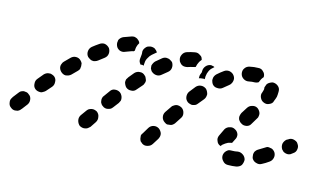

<svg xmlns="http://www.w3.org/2000/svg" viewBox="-66 -414 981 582"><g transform="rotate(15 424.0 -123.0)"><path d="M451 -3Q452 -8 451 -12Q450 -16 447 -20Q444 -24 441 -26Q433 -31 424 -29Q415 -27 410 -19L398 1Q395 4 394 9Q394 13 395 18Q396 22 398 26Q401 29 405 32Q413 37 422 34Q431 32 436 24L448 5Q450 1 451 -3ZM38 7Q43 0 42 -9Q41 -19 33 -24Q30 -27 26 -28Q21 -29 17 -29Q12 -28 8 -26Q5 -24 2 -20Q-5 -11 -12 -2Q-12 -2 -12 -1Q-18 6 -16 15Q-15 25 -7 30Q-4 33 1 34Q5 35 9 34Q14 34 18 31Q21 29 24 25Q24 25 25 24Q31 16 38 7ZM255 -12Q254 -21 246 -27Q242 -29 238 -30Q234 -31 229 -30Q225 -29 221 -27Q217 -24 215 -21L202 -3Q197 5 199 14Q201 23 208 29Q212 31 216 32Q221 33 225 32Q230 31 233 29Q237 26 240 23L252 5Q257 -3 255 -12ZM698 25Q702 24 706 22Q710 20 713 16Q715 12 716 8Q717 4 717 -1Q715 -10 708 -15Q700 -21 691 -20Q682 -18 673 -18H672Q667 -18 663 -17Q659 -15 656 -12Q653 -9 651 -5Q649 0 649 4Q649 13 656 20Q662 27 671 27H673Q686 27 698 25ZM801 -30Q803 -39 798 -47Q796 -50 792 -53Q788 -56 784 -56Q780 -57 775 -57Q771 -56 767 -53Q757 -47 749 -42Q745 -40 742 -36Q739 -33 738 -28Q737 -24 738 -19Q738 -15 740 -11Q745 -3 754 -1Q763 2 771 -3Q781 -8 792 -16Q799 -21 801 -30ZM623 -35Q619 -43 623 -52Q627 -61 634 -75Q639 -83 648 -85Q657 -88 665 -83Q673 -79 676 -70Q678 -61 673 -53Q670 -46 667 -41Q661 -40 655 -38Q647 -34 640 -28Q637 -25 635 -22Q635 -22 635 -22Q635 -22 635 -23Q626 -26 623 -35ZM101 -81Q101 -90 94 -96Q90 -99 86 -100Q82 -102 77 -101Q73 -101 69 -99Q65 -97 62 -94Q54 -85 47 -76Q41 -69 42 -60Q42 -50 49 -44Q53 -41 57 -40Q61 -39 66 -39Q70 -39 74 -42Q78 -44 81 -47Q89 -56 96 -64Q102 -71 101 -81ZM308 -77Q309 -82 308 -86Q307 -91 305 -94Q303 -98 299 -101Q292 -106 282 -105Q273 -104 268 -96Q261 -87 255 -78Q252 -75 251 -70Q250 -66 251 -61Q251 -57 254 -53Q256 -49 260 -47Q263 -44 268 -43Q272 -42 276 -43Q281 -44 285 -46Q288 -48 291 -52Q298 -61 304 -69Q306 -73 308 -77ZM501 -90Q499 -100 491 -105Q487 -107 483 -108Q478 -109 474 -108Q470 -107 466 -104Q462 -102 460 -98L447 -79Q442 -71 444 -62Q446 -53 454 -48Q458 -45 462 -44Q466 -44 471 -45Q475 -45 479 -48Q483 -51 485 -54L498 -74Q503 -81 501 -90ZM863 -73Q865 -82 859 -90Q857 -94 853 -96Q849 -98 845 -99Q840 -100 836 -99Q832 -98 828 -95L824 -93Q817 -87 815 -78Q814 -69 819 -61Q822 -58 825 -55Q829 -53 833 -52Q838 -51 842 -52Q847 -53 850 -56L854 -59Q862 -64 863 -73ZM668 -127Q667 -123 668 -119Q669 -114 672 -111Q675 -107 679 -105Q686 -100 696 -102Q705 -104 709 -112L721 -132Q724 -136 724 -140Q725 -144 724 -149Q723 -153 720 -157Q718 -160 714 -163Q706 -168 697 -165Q688 -163 683 -155L671 -136Q669 -132 668 -127ZM164 -138Q165 -143 165 -147Q165 -151 164 -156Q162 -160 159 -163Q153 -170 143 -170Q134 -170 127 -163Q119 -155 111 -147Q107 -143 106 -139Q104 -135 104 -131Q104 -126 106 -122Q108 -118 111 -115Q114 -112 118 -110Q122 -108 127 -108Q131 -109 135 -110Q140 -112 143 -115Q151 -123 159 -131Q162 -134 164 -138ZM364 -146Q366 -150 366 -155Q365 -159 363 -163Q362 -167 358 -170Q351 -177 342 -176Q333 -176 326 -169Q319 -161 312 -152Q309 -148 307 -144Q306 -140 306 -135Q307 -131 309 -127Q311 -123 314 -120Q321 -114 331 -115Q340 -115 346 -123Q353 -131 360 -139Q363 -142 364 -146ZM555 -155Q556 -159 556 -164Q555 -168 553 -172Q551 -176 548 -179Q540 -185 531 -184Q522 -183 516 -176Q509 -167 501 -157Q496 -150 497 -140Q498 -131 506 -125Q509 -123 513 -122Q518 -120 522 -121Q527 -122 531 -124Q534 -126 537 -130Q544 -139 551 -147Q554 -151 555 -155ZM236 -205Q237 -214 232 -222Q226 -229 217 -231Q208 -232 200 -226Q191 -220 181 -212Q174 -206 173 -197Q172 -187 178 -180Q181 -177 185 -175Q189 -172 193 -172Q198 -171 202 -173Q206 -174 210 -177Q219 -184 227 -190Q235 -196 236 -205ZM432 -213Q433 -222 428 -230Q425 -233 421 -235Q417 -238 413 -238Q408 -239 404 -238Q400 -237 396 -234Q387 -227 378 -219Q375 -216 373 -212Q371 -208 370 -204Q370 -200 371 -195Q373 -191 375 -188Q382 -181 391 -180Q400 -179 407 -185Q415 -192 423 -198Q431 -204 432 -213ZM718 -220Q717 -217 716 -213Q712 -205 716 -196Q720 -187 728 -184Q732 -182 737 -182Q741 -182 745 -184Q750 -186 753 -189Q756 -192 757 -197Q760 -204 762 -211Q763 -218 763 -225Q763 -227 763 -229Q763 -238 756 -244Q749 -250 739 -250Q735 -249 731 -247Q727 -245 724 -242Q721 -239 720 -234Q718 -230 718 -226Q719 -225 719 -225Q719 -223 718 -220ZM619 -215Q621 -218 622 -223Q623 -227 622 -232Q621 -236 618 -240Q613 -247 603 -249Q594 -250 587 -245Q577 -238 567 -229Q564 -226 562 -222Q560 -218 560 -214Q559 -209 561 -205Q562 -201 565 -197Q571 -190 580 -190Q590 -189 597 -195Q605 -202 613 -208Q617 -211 619 -215ZM338 -198Q334 -202 332 -208Q331 -214 332 -219Q333 -225 333 -229Q333 -231 333 -233Q332 -238 333 -242Q334 -246 337 -250Q340 -254 343 -256Q347 -258 352 -259Q359 -260 366 -257Q372 -253 376 -247Q370 -242 363 -236Q357 -231 353 -223Q348 -215 348 -206Q347 -202 348 -198Q344 -199 341 -199Q339 -198 338 -198ZM519 -204Q519 -207 519 -210Q519 -213 520 -216Q522 -221 523 -224Q523 -225 523 -226Q523 -226 523 -227Q523 -227 523 -228Q523 -237 529 -244Q535 -251 544 -252Q547 -252 550 -251Q553 -251 556 -249Q554 -248 553 -246Q546 -241 542 -233Q538 -225 537 -215Q537 -211 537 -206Q533 -207 529 -206Q524 -206 519 -204ZM298 -275Q294 -275 290 -274Q278 -270 265 -265Q261 -263 258 -260Q255 -257 253 -253Q252 -248 252 -244Q252 -240 254 -235Q257 -227 266 -223Q275 -220 283 -224Q293 -228 302 -231Q304 -231 307 -232Q309 -234 310 -235Q310 -241 311 -246Q313 -254 317 -260Q316 -264 313 -267Q310 -270 307 -272Q303 -274 298 -275ZM512 -259Q512 -259 513 -260Q512 -264 510 -268Q508 -271 504 -273Q500 -276 496 -277Q492 -278 487 -277Q475 -275 463 -271Q454 -268 450 -259Q446 -251 449 -242Q450 -238 453 -235Q456 -231 460 -229Q464 -227 469 -227Q473 -227 477 -228Q486 -231 495 -233Q497 -233 498 -234Q500 -234 501 -235Q502 -239 503 -243Q506 -252 512 -259ZM707 -257Q708 -258 708 -258Q708 -259 708 -259Q708 -259 708 -260Q708 -269 701 -275Q695 -282 685 -281Q672 -281 659 -278Q649 -276 644 -268Q639 -261 641 -251Q643 -242 651 -237Q659 -232 668 -234Q677 -236 687 -236Q690 -237 692 -237Q695 -238 698 -240Q698 -240 698 -241Q701 -250 707 -257Z"/></g></svg>

Font: FRB American Cursive Dashed Extrabold
Style: Bold Italic
Weight: 800
Italic angle: -25°
Version: Version 2.0;Modular Font Editor K font №1